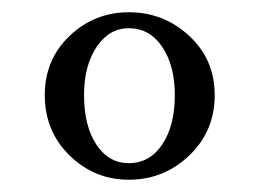

<svg xmlns="http://www.w3.org/2000/svg" viewBox="-20 -800 423 313"><path d="M190 -780Q247 -780 288.5 -741.5Q330 -703 330 -645Q330 -586 288.5 -546.5Q247 -507 190 -507Q134 -507 93.5 -546.5Q53 -586 53 -645Q53 -703 93.5 -741.5Q134 -780 190 -780ZM190 -754Q158 -754 137.5 -723.5Q117 -693 117 -645Q117 -595 137 -564.5Q157 -534 190 -534Q224 -534 244.5 -564.5Q265 -595 265 -645Q265 -693 244.5 -723.5Q224 -754 190 -754Z"/></svg>

Font: Libre Baskerville
Style: Regular
Weight: 400
Designer: Pablo Impallari, Rodrigo Fuenzalida
Foundry: Pablo Impallari, Rodrigo Fuenzalida
Version: Version 1.000